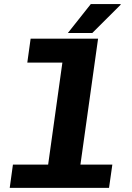

<svg xmlns="http://www.w3.org/2000/svg" viewBox="-20 -908 640 928"><path d="M197 0 281.5 -605.5H112L128 -721H454L353 0ZM27 0 42.5 -112.5H523L507 0ZM308 -748.5 419 -888.5H562.5L563.5 -885.5L426 -748.5Z"/></svg>

Font: Chivo Mono Medium
Style: Italic
Weight: 500
Italic angle: -8.05°
Monospace: yes
Designer: Hector Gatti
Foundry: Omnibus-Type
Version: Version 1.008